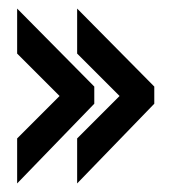

<svg xmlns="http://www.w3.org/2000/svg" viewBox="-20 -473 400 448"><path d="M20 -45V-150L119 -249L20 -348V-453L200 -271V-231ZM160 -45V-150L259 -249L160 -348V-453L340 -271V-231Z"/></svg>

Font: Karantina
Style: Regular
Weight: 400
Designer: Rony Koch
Foundry: Rony Koch
Version: Version 1.000; ttfautohint (v1.8.3)